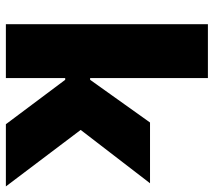

<svg xmlns="http://www.w3.org/2000/svg" viewBox="-58 -688 745 670"><g transform="rotate(90 315.0 -352.5)"><path d="M64 0V-705H252V-294H258L407 -503H619L409 -230L414 -286L630 0H413L258 -207H252V0Z"/></g></svg>

Font: Nunito Sans 8pt Black
Style: Regular
Weight: 900
Version: Version 3.101;gftools[0.9.27]